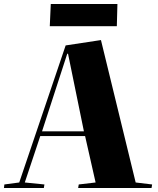

<svg xmlns="http://www.w3.org/2000/svg" viewBox="-20 -948 798 968"><path d="M489 -746 664 -28 747 -18 744 0H374L377 -18L462 -28L409 -262H183L105 -28L204 -18L201 0H0L2 -18L77 -28L311 -719ZM192 -286H403L323 -677H319ZM236 -928H572L569 -816H231Z"/></svg>

Font: Literata 72pt ExtraBold
Style: Italic
Weight: 800
Italic angle: -2°
Designer: Latin by Veronika Burian and Jose Scaglione. Greek by Irene Vlachou. Cyrillic by Vera Evstafieva
Foundry: TypeTogether
Version: Version 3.002